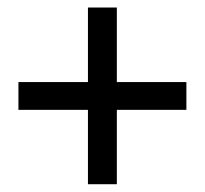

<svg xmlns="http://www.w3.org/2000/svg" viewBox="-20 -508 537 503"><path d="M210.4 -220.2H28.3V-293H210.4V-488.3H286.1V-293H468.3V-220.2H286.1V-25.4H210.4Z"/></svg>

Font: Pyidaungsu Numbers
Style: Regular
Weight: 400
Designer: Sun Tun
Foundry: MCF
Version: Version 1.083; ttfautohint (v1.8.2)